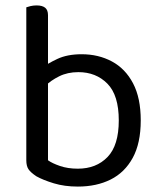

<svg xmlns="http://www.w3.org/2000/svg" viewBox="-20 -675 589 708"><path d="M281 -475Q343 -475 392.5 -448.5Q442 -422 470.5 -368Q499 -314 499 -231Q499 -147 469.5 -93Q440 -39 388 -13Q336 13 267 13Q218 13 178.5 1Q139 -11 114 -25Q93 -39 85 -51Q77 -63 77 -84V-417H157V-84Q172 -73 201 -63Q230 -53 267 -53Q335 -53 376.5 -96Q418 -139 418 -231Q418 -324 376 -366.5Q334 -409 269 -409Q229 -409 198 -393.5Q167 -378 147 -358L132 -423Q154 -440 191 -457.5Q228 -475 281 -475ZM157 -401H77V-648Q82 -650 92.5 -652.5Q103 -655 115 -655Q136 -655 146.5 -646.5Q157 -638 157 -619Z"/></svg>

Font: Baloo Paaji 2
Style: Regular
Weight: 400
Designer: Shuchita Grover, Noopur Datye and Ek Type
Foundry: Ek Type
Version: Version 1.700